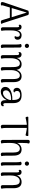

<svg xmlns="http://www.w3.org/2000/svg" viewBox="2045 -2816 781 4912"><g transform="rotate(90 2436.0 -359.5)"><path d="M319 -706Q336 -706 349.5 -699.5Q363 -693 367 -676L568 -55Q572 -43 578 -30.5Q584 -18 592 -8Q586 -1 575 5Q564 11 545 11Q527 11 512.5 3Q498 -5 495 -22L294 -674L307 -673L121 -53Q119 -45 117 -36.5Q115 -28 115 -20Q115 -13 116.5 -7Q118 -1 121 3Q112 6 102 8.5Q92 11 77 11Q55 11 43 2Q31 -7 32 -26Q32 -34 35 -46.5Q38 -59 41 -71L253 -693Q286 -706 319 -706ZM154 -268H471V-220H154Z M723 9Q705 9 691 -3.5Q677 -16 677 -38V-406Q677 -435 670.5 -446.5Q664 -458 649 -458Q644 -458 636 -455Q628 -452 623 -442Q611 -457 611 -474Q611 -494 627 -507Q643 -520 671 -520Q709 -520 729 -493Q749 -466 748 -411V-345H736Q746 -432 784 -476.5Q822 -521 881 -521Q932 -521 964 -494Q996 -467 996 -417Q996 -384 978 -363Q960 -342 937 -341Q913 -340 902 -351Q914 -370 917.5 -384.5Q921 -399 921 -415Q921 -447 906 -462Q891 -477 863 -477Q836 -477 811.5 -454Q787 -431 772 -379.5Q757 -328 757 -241Q757 -182 757 -143Q757 -104 758.5 -79.5Q760 -55 762.5 -39Q765 -23 770 -9Q764 -3 752.5 3Q741 9 723 9Z M1153 -603Q1131 -603 1115 -619Q1099 -635 1099 -657Q1099 -680 1115 -695.5Q1131 -711 1153 -711Q1176 -711 1191.5 -695.5Q1207 -680 1207 -657Q1207 -635 1191.5 -619Q1176 -603 1153 -603ZM1197 -114Q1197 -85 1199.5 -57Q1202 -29 1210 -7Q1204 -2 1192.5 4.5Q1181 11 1164 11Q1145 11 1132 -1Q1119 -13 1119 -33L1118 -396Q1118 -425 1115.5 -453Q1113 -481 1105 -503Q1111 -508 1122.5 -514.5Q1134 -521 1151 -521Q1171 -521 1183.5 -509.5Q1196 -498 1196 -477Z M2081 -114Q2081 -88 2083.5 -58.5Q2086 -29 2094 -7Q2086 0 2075 5.5Q2064 11 2048 11Q2028 11 2015 -1Q2002 -13 2002 -33V-303Q2002 -356 1994 -395Q1986 -434 1965.5 -455.5Q1945 -477 1907 -477Q1885 -477 1862 -464.5Q1839 -452 1819.5 -426Q1800 -400 1787 -357Q1774 -314 1773 -254L1774 -114Q1774 -88 1776.5 -58.5Q1779 -29 1786 -7Q1779 0 1768 5.5Q1757 11 1741 11Q1722 11 1709.5 -1Q1697 -13 1697 -33L1696 -303Q1696 -388 1675.5 -432.5Q1655 -477 1598 -477Q1575 -477 1552 -464Q1529 -451 1510.5 -422.5Q1492 -394 1480 -348Q1468 -302 1468 -235Q1468 -177 1468 -138.5Q1468 -100 1469.5 -76.5Q1471 -53 1473.5 -37Q1476 -21 1482 -7Q1476 -2 1465 4.5Q1454 11 1436 11Q1416 11 1403 -2Q1390 -15 1390 -37L1389 -405Q1389 -431 1380 -444.5Q1371 -458 1354 -458Q1345 -458 1336.5 -452.5Q1328 -447 1323 -437Q1312 -451 1312 -468Q1312 -492 1330 -506Q1348 -520 1374 -520Q1414 -520 1437 -492.5Q1460 -465 1460 -409V-342L1451 -357Q1465 -432 1510 -476.5Q1555 -521 1621 -521Q1693 -521 1729 -478.5Q1765 -436 1771 -355L1759 -359Q1767 -408 1790.5 -444.5Q1814 -481 1849.5 -501Q1885 -521 1929 -521Q2008 -521 2044.5 -468Q2081 -415 2081 -313Z M2628 10Q2585 10 2563 -19.5Q2541 -49 2541 -114V-203L2560 -194Q2543 -134 2508.5 -87.5Q2474 -41 2428 -15Q2382 11 2328 11Q2269 11 2236 -20.5Q2203 -52 2203 -105Q2203 -146 2224.5 -178Q2246 -210 2283.5 -232Q2321 -254 2369 -267Q2411 -278 2455.5 -282Q2500 -286 2537 -284V-310Q2537 -397 2508 -441Q2479 -485 2410 -485Q2386 -485 2361.5 -477.5Q2337 -470 2321.5 -453Q2306 -436 2306 -404Q2306 -384 2316 -362.5Q2326 -341 2349 -333Q2340 -322 2327 -317.5Q2314 -313 2301 -313Q2266 -313 2246 -340Q2226 -367 2226 -401Q2226 -460 2278 -490.5Q2330 -521 2417 -521Q2521 -521 2569.5 -468Q2618 -415 2618 -305V-105Q2618 -52 2654 -52Q2662 -52 2672 -57Q2682 -62 2687 -73Q2693 -65 2695.5 -56.5Q2698 -48 2698 -42Q2698 -20 2678 -5Q2658 10 2628 10ZM2364 -45Q2393 -45 2423.5 -62.5Q2454 -80 2480 -109Q2506 -138 2522.5 -175Q2539 -212 2539 -252Q2516 -254 2487.5 -252Q2459 -250 2432 -245Q2405 -240 2384 -232Q2340 -216 2315 -188.5Q2290 -161 2290 -122Q2290 -92 2307 -67.5Q2324 -43 2364 -45Z M3219 11Q3199 11 3186 -1Q3173 -13 3173 -33L3172 -676L3252 -671L3253 -114Q3253 -85 3255.5 -57Q3258 -29 3266 -7Q3260 -2 3248 4.5Q3236 11 3219 11ZM2988 -622Q2979 -626 2973 -637Q2967 -648 2965 -661Q2963 -674 2966.5 -683.5Q2970 -693 2979 -693H3446Q3455 -693 3458.5 -683.5Q3462 -674 3459.5 -661Q3457 -648 3451 -637Q3445 -626 3437 -622Q3403 -630 3365 -638Q3327 -646 3287.5 -651.5Q3248 -657 3210 -657Q3173 -657 3134.5 -651.5Q3096 -646 3059 -638Q3022 -630 2988 -622Z M3605 11Q3585 11 3572 -2Q3559 -15 3559 -37L3558 -686Q3558 -707 3569 -718Q3580 -729 3598 -730Q3617 -731 3631 -724Q3645 -717 3651 -712Q3643 -685 3640.5 -648.5Q3638 -612 3637 -556L3636 -347L3619 -329Q3624 -389 3648.5 -432Q3673 -475 3712 -498Q3751 -521 3801 -521Q3884 -521 3922.5 -468Q3961 -415 3961 -313L3962 -114Q3962 -88 3964.5 -58.5Q3967 -29 3974 -7Q3967 0 3955.5 5.5Q3944 11 3928 11Q3908 11 3895.5 -1Q3883 -13 3883 -33L3882 -303Q3882 -388 3859 -432.5Q3836 -477 3778 -477Q3754 -477 3729 -464Q3704 -451 3683 -423.5Q3662 -396 3649.5 -351Q3637 -306 3637 -241Q3637 -181 3637 -142Q3637 -103 3638.5 -78Q3640 -53 3642.5 -37Q3645 -21 3651 -7Q3645 -2 3633.5 4.5Q3622 11 3605 11Z M4165 -603Q4143 -603 4127 -619Q4111 -635 4111 -657Q4111 -680 4127 -695.5Q4143 -711 4165 -711Q4188 -711 4203.5 -695.5Q4219 -680 4219 -657Q4219 -635 4203.5 -619Q4188 -603 4165 -603ZM4209 -114Q4209 -85 4211.5 -57Q4214 -29 4222 -7Q4216 -2 4204.5 4.5Q4193 11 4176 11Q4157 11 4144 -1Q4131 -13 4131 -33L4130 -396Q4130 -425 4127.5 -453Q4125 -481 4117 -503Q4123 -508 4134.5 -514.5Q4146 -521 4163 -521Q4183 -521 4195.5 -509.5Q4208 -498 4208 -477Z M4437 11Q4416 11 4403 -2Q4390 -15 4390 -37V-406Q4389 -435 4383 -446.5Q4377 -458 4362 -458Q4357 -458 4349 -455Q4341 -452 4336 -442Q4324 -457 4324 -474Q4324 -494 4340 -507Q4356 -520 4384 -520Q4422 -520 4442 -494.5Q4462 -469 4462 -417V-347L4447 -329Q4453 -389 4477.5 -432Q4502 -475 4542.5 -498Q4583 -521 4634 -521Q4717 -521 4756 -468Q4795 -415 4795 -313V-114Q4796 -88 4798.5 -58.5Q4801 -29 4808 -7Q4800 0 4789 5.5Q4778 11 4762 11Q4742 11 4728.5 -1Q4715 -13 4715 -33V-303Q4714 -387 4691.5 -430.5Q4669 -474 4611 -474Q4586 -474 4561.5 -462Q4537 -450 4516 -422.5Q4495 -395 4482 -350Q4469 -305 4469 -241Q4469 -181 4469.5 -142Q4470 -103 4471 -78Q4472 -53 4475 -37Q4478 -21 4483 -7Q4477 -2 4465.5 4.5Q4454 11 4437 11Z"/></g></svg>

Font: Arima Thin
Style: Regular
Weight: 400
Version: Version 1.100